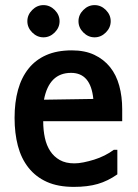

<svg xmlns="http://www.w3.org/2000/svg" viewBox="-20 -734 540 751"><path d="M258 -449Q172 -449 152 -344L345 -347Q335 -449 258 -449ZM261 -537Q312 -537 349 -519.5Q386 -502 410.5 -471.5Q435 -441 446.5 -398.5Q458 -356 458 -307V-260H149Q149 -225 155.5 -195Q162 -165 176.5 -143Q191 -121 214 -108Q237 -95 271 -95Q287 -95 307 -99Q327 -103 348 -109.5Q369 -116 389 -126Q409 -136 425 -148H439V-52Q402 -26 362.5 -14.5Q323 -3 269 -3Q207 -3 163.5 -22.5Q120 -42 91.5 -78Q63 -114 50 -163.5Q37 -213 37 -273Q37 -334 50.5 -382.5Q64 -431 91.5 -465.5Q119 -500 161 -518.5Q203 -537 261 -537ZM150 -714Q175 -714 194 -695Q213 -676 213 -651Q213 -626 194 -607Q175 -588 150 -588Q125 -588 106 -607Q87 -626 87 -651Q87 -676 106 -695Q125 -714 150 -714ZM350 -714Q375 -714 394 -695Q413 -676 413 -651Q413 -626 394 -607Q375 -588 350 -588Q325 -588 306 -607Q287 -626 287 -651Q287 -676 306 -695Q325 -714 350 -714Z"/></svg>

Font: D2Coding
Style: Bold
Weight: 700
Monospace: yes
Designer: Yong-Rak Park; Jeong-Hwan Yoon; Sang-Min Lee;
Foundry: NHN Corporation
Version: Version 1.3.2; Build 20180524